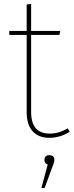

<svg xmlns="http://www.w3.org/2000/svg" viewBox="-20 -672 365 950"><path d="M224 96Q249 96 249 119Q249 132 236 162L201 258H185L216 142Q200 137 200 119Q200 96 224 96ZM315 -37 325 -20Q277 10 224 10Q171 10 141.5 -22.5Q112 -55 112 -117V-499H26V-519H112V-650L134 -652V-519H278L274 -499H134V-118Q134 -11 226 -11Q272 -11 315 -37Z"/></svg>

Font: FiraSans
Style: Regular
Weight: 150
Designer: Carrois Corporate & Edenspiekermann AG
Foundry: Carrois Corporate GbR & Edenspiekermann AG
Version: Version 3.106;PS 003.106;hotconv 1.0.70;makeotf.lib2.5.58329